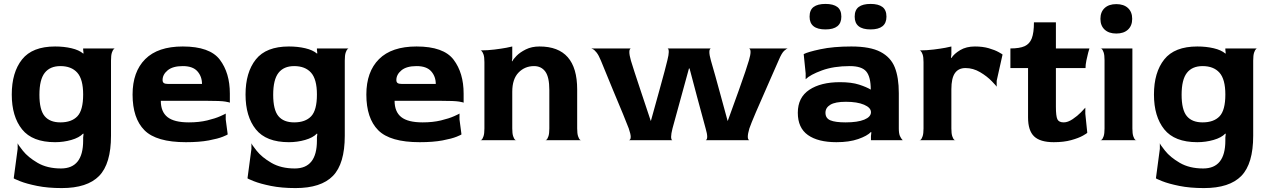

<svg xmlns="http://www.w3.org/2000/svg" viewBox="-20 -715 6480 979"><path d="M566 -468Q566 -470 560.5 -465Q555 -460 550.5 -446.5Q546 -433 546 -406V-23Q546 120 485.5 182Q425 244 295 244Q224 244 169.5 233Q115 222 82.5 209Q50 196 50 194L70 44V15Q70 20 96.5 53.5Q123 87 172 115.5Q221 144 291 144Q404 144 404 2V-14L406 -32L404 -34Q384 -13 344 -1.5Q304 10 261 10Q145 10 92.5 -55.5Q40 -121 40 -233Q40 -346 92.5 -412Q145 -478 261 -478Q306 -478 344.5 -469Q383 -460 404 -442L406 -443L404 -462V-468ZM404 -233Q404 -311 374 -344.5Q344 -378 288 -378Q235 -378 208 -343.5Q181 -309 181 -232Q181 -155 207.5 -123Q234 -91 288 -91Q345 -91 374.5 -122Q404 -153 404 -233Z M1152 -238V-191Q1152 -193 1129 -197Q1106 -201 1032 -201H800Q800 -145 834 -118Q868 -91 943 -91Q995 -91 1036.5 -101Q1078 -111 1104.5 -123Q1131 -135 1131 -136V-106L1141 -30Q1141 -28 1116.5 -18Q1092 -8 1044.5 1Q997 10 928 10Q777 10 716.5 -51Q656 -112 656 -233Q656 -349 720.5 -413.5Q785 -478 912 -478Q1050 -478 1101 -410.5Q1152 -343 1152 -238ZM985 -287H1010Q1010 -325 986.5 -351.5Q963 -378 912 -378Q861 -378 835 -356.5Q809 -335 809 -307Q809 -296 815.5 -291.5Q822 -287 837 -287Z M1758 -468Q1758 -470 1752.5 -465Q1747 -460 1742.5 -446.5Q1738 -433 1738 -406V-23Q1738 120 1677.5 182Q1617 244 1487 244Q1416 244 1361.5 233Q1307 222 1274.5 209Q1242 196 1242 194L1262 44V15Q1262 20 1288.5 53.5Q1315 87 1364 115.5Q1413 144 1483 144Q1596 144 1596 2V-14L1598 -32L1596 -34Q1576 -13 1536 -1.5Q1496 10 1453 10Q1337 10 1284.5 -55.5Q1232 -121 1232 -233Q1232 -346 1284.5 -412Q1337 -478 1453 -478Q1498 -478 1536.5 -469Q1575 -460 1596 -442L1598 -443L1596 -462V-468ZM1596 -233Q1596 -311 1566 -344.5Q1536 -378 1480 -378Q1427 -378 1400 -343.5Q1373 -309 1373 -232Q1373 -155 1399.5 -123Q1426 -91 1480 -91Q1537 -91 1566.5 -122Q1596 -153 1596 -233Z M2344 -238V-191Q2344 -193 2321 -197Q2298 -201 2224 -201H1992Q1992 -145 2026 -118Q2060 -91 2135 -91Q2187 -91 2228.5 -101Q2270 -111 2296.5 -123Q2323 -135 2323 -136V-106L2333 -30Q2333 -28 2308.5 -18Q2284 -8 2236.5 1Q2189 10 2120 10Q1969 10 1908.5 -51Q1848 -112 1848 -233Q1848 -349 1912.5 -413.5Q1977 -478 2104 -478Q2242 -478 2293 -410.5Q2344 -343 2344 -238ZM2177 -287H2202Q2202 -325 2178.5 -351.5Q2155 -378 2104 -378Q2053 -378 2027 -356.5Q2001 -335 2001 -307Q2001 -296 2007.5 -291.5Q2014 -287 2029 -287Z M2781 -60V-256Q2781 -322 2760.5 -350Q2740 -378 2703 -378Q2656 -378 2624 -345Q2592 -312 2592 -247V-60Q2592 -34 2596.5 -20.5Q2601 -7 2606.5 -2.5Q2612 2 2612 0H2430Q2430 2 2435.5 -2.5Q2441 -7 2445.5 -20.5Q2450 -34 2450 -60V-398Q2450 -424 2445.5 -437Q2441 -450 2435.5 -455Q2430 -460 2430 -458Q2466 -458 2502 -462.5Q2538 -467 2562 -471.5Q2586 -476 2592 -478V-417L2590 -404L2592 -402Q2596 -412 2613.5 -430Q2631 -448 2661 -463Q2691 -478 2731 -478Q2923 -478 2923 -259V-60Q2923 -34 2927.5 -20.5Q2932 -7 2937.5 -2.5Q2943 2 2943 0H2761Q2761 2 2766.5 -2.5Q2772 -7 2776.5 -20.5Q2781 -34 2781 -60Z M3998 -468Q3992 -468 3979 -456.5Q3966 -445 3951 -409L3907 -309Q3815 -102 3801 -60Q3793 -33 3793 -18Q3793 -10 3795 -6Q3797 -2 3798.5 -1Q3800 0 3801 0H3578Q3579 0 3580.5 -1Q3582 -2 3584 -6Q3586 -10 3586 -18Q3586 -33 3578 -60Q3561 -122 3534 -222.5Q3507 -323 3496 -366H3493L3409 -60Q3402 -32 3402 -18Q3402 -10 3403.5 -6Q3405 -2 3406.5 -1Q3408 0 3409 0H3186Q3189 0 3192.5 -3.5Q3196 -7 3196 -17Q3196 -31 3186 -60Q3168 -108 3106 -255L3044 -406Q3033 -433 3022 -447Q3011 -461 3002 -465Q2993 -469 2993 -468H3197Q3196 -468 3194.5 -467Q3193 -466 3191 -462Q3189 -458 3189 -450Q3189 -434 3197 -406Q3209 -366 3247 -252Q3285 -138 3298 -99H3299Q3310 -139 3342 -254Q3374 -369 3383 -408Q3390 -436 3390 -450Q3390 -468 3383 -468H3605Q3604 -468 3602.5 -467Q3601 -466 3599 -462Q3597 -458 3597 -450Q3597 -434 3605 -406Q3627 -331 3653 -234.5Q3679 -138 3690 -99H3691Q3706 -139 3747 -254Q3788 -369 3799 -408Q3807 -435 3807 -450Q3807 -458 3805 -462Q3803 -466 3801.5 -467Q3800 -468 3799 -468Z M4583 0H4421V-21L4423 -40L4421 -42Q4402 -22 4356 -6Q4310 10 4245 10Q4151 10 4099.5 -26.5Q4048 -63 4048 -140Q4048 -218 4106.5 -257Q4165 -296 4263 -296Q4322 -296 4360.5 -283.5Q4399 -271 4420 -258Q4420 -323 4397 -350.5Q4374 -378 4313 -378Q4231 -378 4171 -356Q4111 -334 4088 -311V-341L4078 -439Q4098 -450 4163.5 -464Q4229 -478 4321 -478Q4417 -478 4469.5 -450.5Q4522 -423 4542.5 -371.5Q4563 -320 4563 -240V-60Q4563 -35 4568.5 -22Q4574 -9 4583 0ZM4421 -143Q4421 -166 4386 -181Q4351 -196 4293 -196Q4239 -196 4214 -181Q4189 -166 4189 -140Q4189 -112 4214 -101.5Q4239 -91 4292 -91Q4353 -91 4387 -105Q4421 -119 4421 -143ZM4270 -630Q4270 -664 4249.5 -679.5Q4229 -695 4189 -695Q4149 -695 4128.5 -679.5Q4108 -664 4108 -630Q4108 -565 4189 -565Q4270 -565 4270 -630ZM4500 -630Q4500 -664 4479.5 -679.5Q4459 -695 4419 -695Q4379 -695 4358.5 -679.5Q4338 -664 4338 -630Q4338 -565 4419 -565Q4500 -565 4500 -630Z M5092 -437 5062 -303V-273Q5062 -275 5037.5 -300.5Q5013 -326 4977.5 -347Q4942 -368 4903 -368Q4867 -368 4849 -342Q4831 -316 4831 -260V-60Q4831 -34 4835.5 -20.5Q4840 -7 4845.5 -2.5Q4851 2 4851 0H4669Q4669 2 4674.5 -2.5Q4680 -7 4684.5 -20.5Q4689 -34 4689 -60V-398Q4689 -424 4684.5 -437Q4680 -450 4674.5 -455Q4669 -460 4669 -458Q4705 -458 4741 -462.5Q4777 -467 4801 -471.5Q4825 -476 4831 -478V-438L4829 -421L4831 -419Q4845 -441 4876 -459.5Q4907 -478 4951 -478Q4991 -478 5022 -469Q5053 -460 5072.5 -449Q5092 -438 5092 -437Z M5364 -368V-171Q5364 -123 5371.5 -107Q5379 -91 5404 -91Q5425 -91 5449.5 -107.5Q5474 -124 5491.5 -142Q5509 -160 5514 -166V-135L5524 -38Q5524 -36 5502 -23.5Q5480 -11 5442 -0.5Q5404 10 5353 10Q5284 10 5253 -19.5Q5222 -49 5222 -116V-368H5132V-468Q5179 -468 5204.5 -479.5Q5230 -491 5241 -519.5Q5252 -548 5252 -601H5364V-468H5535Q5533 -463 5528.5 -446Q5524 -429 5519.5 -407Q5515 -385 5515 -368Z M5753 -619Q5753 -584 5731.5 -564Q5710 -544 5672 -544Q5634 -544 5612.5 -564Q5591 -584 5591 -619Q5591 -654 5612.5 -674Q5634 -694 5672 -694Q5710 -694 5731.5 -674Q5753 -654 5753 -619ZM5774 0Q5774 2 5768.5 -2.5Q5763 -7 5758.5 -20.5Q5754 -34 5754 -60V-468H5592Q5592 -470 5597.5 -465.5Q5603 -461 5607.5 -447.5Q5612 -434 5612 -408V-60Q5612 -34 5607.5 -20.5Q5603 -7 5597 -2.5Q5591 2 5591 0Z M6390 -468Q6390 -470 6384.5 -465Q6379 -460 6374.5 -446.5Q6370 -433 6370 -406V-23Q6370 120 6309.5 182Q6249 244 6119 244Q6048 244 5993.5 233Q5939 222 5906.5 209Q5874 196 5874 194L5894 44V15Q5894 20 5920.5 53.5Q5947 87 5996 115.5Q6045 144 6115 144Q6228 144 6228 2V-14L6230 -32L6228 -34Q6208 -13 6168 -1.5Q6128 10 6085 10Q5969 10 5916.5 -55.5Q5864 -121 5864 -233Q5864 -346 5916.5 -412Q5969 -478 6085 -478Q6130 -478 6168.5 -469Q6207 -460 6228 -442L6230 -443L6228 -462V-468ZM6228 -233Q6228 -311 6198 -344.5Q6168 -378 6112 -378Q6059 -378 6032 -343.5Q6005 -309 6005 -232Q6005 -155 6031.5 -123Q6058 -91 6112 -91Q6169 -91 6198.5 -122Q6228 -153 6228 -233Z"/></svg>

Font: Red Rose Bold
Style: Regular
Weight: 700
Designer: jaikishan Patel
Version: Version 1.000